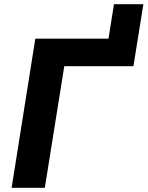

<svg xmlns="http://www.w3.org/2000/svg" viewBox="-20 -888 698 908"><path d="M35 0 147 -705H493L519 -868H658L611 -575H284L192 0Z"/></svg>

Font: Nunito Sans 11pt ExtraBold
Style: Italic
Weight: 800
Italic angle: -9°
Version: Version 3.101;gftools[0.9.27]